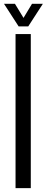

<svg xmlns="http://www.w3.org/2000/svg" viewBox="-20 -977 243 997"><path d="M60.7 0V-800H139.9V0ZM76.7 -840 0.9 -957.1H57.7L102.1 -884.1L146.1 -957.1H202.5L126.7 -840Z"/></svg>

Font: Big Shoulders Stencil Text Thin
Style: Regular
Weight: 100
Designer: Patric King
Foundry: XO Type Co
Version: Version 2.001